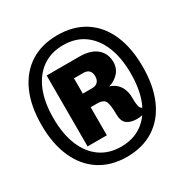

<svg xmlns="http://www.w3.org/2000/svg" viewBox="-164 -826 927 966"><g transform="rotate(-30 300.0 -343.0)"><path d="M300 10Q209 10 143 -32.5Q77 -75 41.5 -154.5Q6 -234 6 -344Q6 -454 41.5 -533Q77 -612 143 -654Q209 -696 300 -696Q392 -696 458 -654Q524 -612 559 -533Q594 -454 594 -344Q594 -234 559 -154.5Q524 -75 458 -32.5Q392 10 300 10ZM300 -49Q371 -49 421 -84.5Q471 -120 498 -186Q525 -252 525 -344Q525 -436 498 -501.5Q471 -567 421 -602.5Q371 -638 300 -638Q230 -638 179.5 -602.5Q129 -567 102 -501.5Q75 -436 75 -344Q75 -252 102 -186Q129 -120 179.5 -84.5Q230 -49 300 -49ZM438 -130Q402 -130 380.5 -146Q359 -162 359 -205Q359 -253 350.5 -275.5Q342 -298 302 -298H265V-135H153V-547H342Q408 -547 443 -517.5Q478 -488 478 -438Q478 -401 454 -375.5Q430 -350 398 -342Q422 -335 438.5 -319Q455 -303 462.5 -282Q470 -261 470 -238Q470 -195 476 -179.5Q482 -164 501 -163V-143Q486 -137 470 -133.5Q454 -130 438 -130ZM265 -377H319Q341 -377 352 -389Q363 -401 363 -422Q363 -443 352 -454.5Q341 -466 319 -466H265Z"/></g></svg>

Font: Chivo Mono ExtraBold
Style: Regular
Weight: 800
Monospace: yes
Designer: Hector Gatti
Foundry: Omnibus-Type
Version: Version 1.008